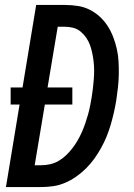

<svg xmlns="http://www.w3.org/2000/svg" viewBox="-20 -755 540 775"><path d="M4 0 59 -333H23V-402H71L126 -735H242Q268 -735 294 -731Q320 -727 342.5 -715.5Q365 -704 383 -687.5Q401 -671 414.5 -650Q428 -629 437 -605.5Q446 -582 451.5 -557.5Q457 -533 458.5 -507Q460 -481 459.5 -454.5Q459 -428 456 -401Q453 -374 449 -348Q445 -324 439.5 -300Q434 -276 427 -252Q420 -228 410.5 -204.5Q401 -181 388.5 -158.5Q376 -136 361 -115Q346 -94 327.5 -75.5Q309 -57 287.5 -42Q266 -27 242.5 -17Q219 -7 194.5 -3.5Q170 0 146 0ZM120 -88H146Q164 -88 182 -92Q200 -96 216.5 -105.5Q233 -115 247 -128.5Q261 -142 272.5 -157Q284 -172 293.5 -188.5Q303 -205 310.5 -222Q318 -239 324 -256.5Q330 -274 335 -291.5Q340 -309 343.5 -326.5Q347 -344 350 -362Q353 -380 355 -398Q357 -416 358.5 -434Q360 -452 360 -470Q360 -488 358 -505.5Q356 -523 352.5 -540Q349 -557 343.5 -572.5Q338 -588 328.5 -602Q319 -616 306 -627Q293 -638 276.5 -642.5Q260 -647 242 -647H213L172 -402H272V-333H161Z"/></svg>

Font: Iosevka SS04 Semibold Oblique
Style: Regular
Weight: 600
Italic angle: -9°
Monospace: yes
Designer: Belleve Invis
Foundry: Belleve Invis
Version: Version 19.0.0; ttfautohint (v1.8.4)